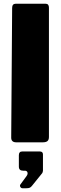

<svg xmlns="http://www.w3.org/2000/svg" viewBox="-20 -762 324 1028"><path d="M242 -29Q242 -13 234 -6.5Q226 0 209 0H67Q40 0 40 -25L45 -719Q45 -742 64 -742H224Q242 -742 242 -721ZM101 246Q93 246 89 239Q85 232 89 226L122 181Q130 170 127 161Q124 152 113 152H104Q81 152 81 130V69Q81 49 99 49H193Q210 49 210 65V152Q210 156 208.5 159.5Q207 163 206 165L152 232Q146 240 139.5 243Q133 246 119 246Z"/></svg>

Font: Libre Franklin Black
Style: Regular
Weight: 900
Designer: Pablo Impallari, Rodrigo Fuenzalida, Nhung Nguyen
Foundry: Impallari Type
Version: Version 3.000